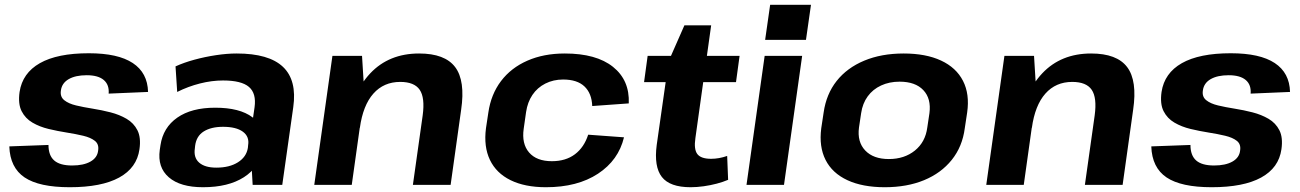

<svg xmlns="http://www.w3.org/2000/svg" viewBox="-20 -774 5442 804"><path d="M272 10Q144 10 83 -31Q22 -72 19 -161L183 -167Q183 -123 207 -102Q231 -81 282 -81Q330 -81 359 -97.5Q388 -114 391 -144Q395 -170 377.5 -184Q360 -198 328.5 -205.5Q297 -213 259 -219Q221 -225 183.5 -234Q146 -243 116 -260.5Q86 -278 70.5 -308.5Q55 -339 62 -389Q74 -468 147 -509.5Q220 -551 352 -551Q474 -551 536 -510Q598 -469 600 -389L435 -382Q438 -419 414.5 -439Q391 -459 343 -459Q296 -459 267.5 -442.5Q239 -426 235 -395Q231 -369 249 -354.5Q267 -340 298.5 -332.5Q330 -325 368 -319Q406 -313 443 -303.5Q480 -294 510 -276.5Q540 -259 555.5 -228.5Q571 -198 564 -149Q553 -71 479 -30.5Q405 10 272 10Z M1027 -194 1046 -325Q1054 -383 1022.5 -410Q991 -437 914 -437Q867 -437 817.5 -424.5Q768 -412 722 -389L715 -496Q750 -512 794 -524Q838 -536 884.5 -543Q931 -550 971 -550Q1106 -550 1165 -494Q1224 -438 1208 -325L1162 0H1038ZM830 10Q735 10 687 -31.5Q639 -73 649 -146L652 -166Q663 -240 722.5 -281.5Q782 -323 881 -323Q984 -323 1037 -283Q1090 -243 1080 -169L1077 -148Q1067 -74 1001.5 -32Q936 10 830 10ZM886 -72Q941 -72 976.5 -94.5Q1012 -117 1018 -155L1019 -166Q1025 -202 997 -222.5Q969 -243 914 -243Q864 -243 833 -223.5Q802 -204 797 -163L796 -153Q790 -114 814 -93Q838 -72 886 -72Z M1750 -291Q1760 -365 1737.5 -398Q1715 -431 1656 -431Q1587 -431 1543.5 -382Q1500 -333 1487 -239L1418 -158L1429 -227Q1452 -384 1530.5 -467Q1609 -550 1735 -550Q1843 -550 1886 -493Q1929 -436 1911 -314L1867 0H1709ZM1372 -540H1496L1506 -378L1453 0H1296Z M2266 10Q2178 10 2118 -19.5Q2058 -49 2031.5 -104.5Q2005 -160 2015 -237L2025 -303Q2036 -379 2078 -434.5Q2120 -490 2188.5 -520Q2257 -550 2345 -550Q2477 -550 2547 -494Q2617 -438 2613 -341L2460 -330Q2458 -383 2427.5 -412Q2397 -441 2338 -441Q2297 -441 2263.5 -424Q2230 -407 2209.5 -376.5Q2189 -346 2183 -305L2173 -235Q2164 -172 2195.5 -135.5Q2227 -99 2291 -99Q2349 -99 2387.5 -128Q2426 -157 2443 -210L2593 -199Q2570 -103 2484 -46.5Q2398 10 2266 10Z M2872 10Q2785 10 2751.5 -33Q2718 -76 2730 -167L2780 -518L2846 -668H2958L2892 -196Q2885 -149 2900 -129Q2915 -109 2958 -109Q2974 -109 2991 -112Q3008 -115 3025 -121L3029 -21Q3008 -12 2981.5 -5Q2955 2 2926.5 6Q2898 10 2872 10ZM2692 -540H3077L3062 -430H2677Z M3339 -540 3263 0H3106L3182 -540ZM3376 -754 3355 -607H3184L3205 -754Z M3685 10Q3592 10 3528.5 -19.5Q3465 -49 3437 -104.5Q3409 -160 3419 -237L3429 -303Q3440 -380 3483.5 -435Q3527 -490 3599 -520Q3671 -550 3764 -550Q3857 -550 3920.5 -520.5Q3984 -491 4012.5 -435.5Q4041 -380 4030 -303L4020 -237Q4010 -160 3965.5 -104.5Q3921 -49 3849.5 -19.5Q3778 10 3685 10ZM3702 -108Q3767 -108 3811 -143.5Q3855 -179 3863 -240L3872 -300Q3880 -361 3846.5 -396.5Q3813 -432 3747 -432Q3704 -432 3669.5 -416Q3635 -400 3613.5 -370.5Q3592 -341 3586 -300L3577 -240Q3569 -180 3603 -144Q3637 -108 3702 -108Z M4564 -291Q4574 -365 4551.5 -398Q4529 -431 4470 -431Q4401 -431 4357.5 -382Q4314 -333 4301 -239L4232 -158L4243 -227Q4266 -384 4344.5 -467Q4423 -550 4549 -550Q4657 -550 4700 -493Q4743 -436 4725 -314L4681 0H4523ZM4186 -540H4310L4320 -378L4267 0H4110Z M5054 10Q4926 10 4865 -31Q4804 -72 4801 -161L4965 -167Q4965 -123 4989 -102Q5013 -81 5064 -81Q5112 -81 5141 -97.5Q5170 -114 5173 -144Q5177 -170 5159.5 -184Q5142 -198 5110.5 -205.5Q5079 -213 5041 -219Q5003 -225 4965.5 -234Q4928 -243 4898 -260.5Q4868 -278 4852.5 -308.5Q4837 -339 4844 -389Q4856 -468 4929 -509.5Q5002 -551 5134 -551Q5256 -551 5318 -510Q5380 -469 5382 -389L5217 -382Q5220 -419 5196.5 -439Q5173 -459 5125 -459Q5078 -459 5049.5 -442.5Q5021 -426 5017 -395Q5013 -369 5031 -354.5Q5049 -340 5080.5 -332.5Q5112 -325 5150 -319Q5188 -313 5225 -303.5Q5262 -294 5292 -276.5Q5322 -259 5337.5 -228.5Q5353 -198 5346 -149Q5335 -71 5261 -30.5Q5187 10 5054 10Z"/></svg>

Font: Pathway Extreme 8pt Thin 12pt
Style: Bold Italic
Weight: 700
Italic angle: -8°
Version: Version 1.001;gftools[0.9.26]